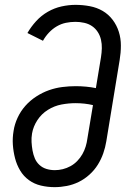

<svg xmlns="http://www.w3.org/2000/svg" viewBox="-20 -763 540 791"><path d="M205 8Q176 8 148.5 1.5Q121 -5 99 -21Q77 -37 63 -60.5Q49 -84 42 -111Q35 -138 33 -166.5Q31 -195 36 -224Q40 -251 52.5 -278Q65 -305 84.5 -327Q104 -349 129.5 -365.5Q155 -382 182 -391.5Q209 -401 237 -404.5Q265 -408 292 -408Q313 -408 334.5 -406Q356 -404 375 -400L396 -527Q399 -546 399.5 -564Q400 -582 396 -599.5Q392 -617 382.5 -631.5Q373 -646 359 -655.5Q345 -665 327 -669Q309 -673 291 -673Q271 -673 251.5 -669Q232 -665 214 -654.5Q196 -644 181.5 -628.5Q167 -613 157 -595L93 -627Q108 -653 129 -676Q150 -699 177 -714.5Q204 -730 233.5 -736.5Q263 -743 291 -743Q321 -743 350 -737.5Q379 -732 403 -718Q427 -704 444 -681.5Q461 -659 469.5 -632Q478 -605 478 -575.5Q478 -546 473 -516L418 -181Q414 -156 405.5 -131.5Q397 -107 383 -84.5Q369 -62 348.5 -43.5Q328 -25 304.5 -13.5Q281 -2 255.5 3Q230 8 205 8ZM206 -62Q222 -62 238.5 -66Q255 -70 270.5 -78.5Q286 -87 298.5 -100Q311 -113 319.5 -128Q328 -143 333 -159.5Q338 -176 340 -192L363 -330Q346 -334 328 -336Q310 -338 291 -338Q263 -338 233.5 -332.5Q204 -327 177.5 -310.5Q151 -294 134 -268Q117 -242 112 -213Q109 -195 110 -177.5Q111 -160 114 -143Q117 -126 123.5 -110.5Q130 -95 142.5 -83.5Q155 -72 171.5 -67Q188 -62 206 -62Z"/></svg>

Font: Iosevka Curly
Style: Italic
Weight: 400
Italic angle: -9°
Monospace: yes
Designer: Belleve Invis
Foundry: Belleve Invis
Version: Version 22.1.2; ttfautohint (v1.8.4)